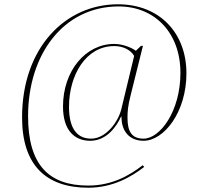

<svg xmlns="http://www.w3.org/2000/svg" viewBox="-20 -734 961 896"><path d="M392 142C507 142 593 91 653 45L646 37C583 86 501 132 392 132C211 132 111 39 111 -192C111 -480 276 -704 534 -704C701 -704 822 -582 822 -394C822 -215 727 -87 650 -87C595 -87 575 -120 575 -184C575 -211 576 -236 590 -291L647 -520H638L614 -497C591 -514 549 -529 513 -529C379 -529 274 -403 274 -237C274 -124 329 -77 401 -77C478 -77 524 -144 545 -190H547C546 -122 584 -77 650 -77C744 -77 850 -209 850 -392C850 -579 726 -714 530 -714C285 -714 83 -511 83 -186C83 36 194 142 392 142ZM405 -87C344 -87 302 -129 302 -235C302 -384 381 -519 513 -519C555 -519 590 -501 606 -473L546 -224C531 -164 474 -87 405 -87Z"/></svg>

Font: Noto Serif Display Thin
Style: Regular
Weight: 100
Designer: Monotype Design Team
Foundry: Monotype Imaging Inc.
Version: Version 2.009